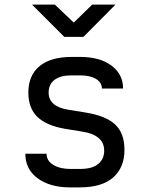

<svg xmlns="http://www.w3.org/2000/svg" viewBox="-20 -805 640 833"><path d="M283 8Q198 8 144 -31Q90 -70 90 -138H182Q182 -107 211.5 -89.5Q241 -72 285 -72H327Q380 -72 406 -93.5Q432 -115 432 -151Q432 -186 407.5 -206.5Q383 -227 337 -234L263 -246Q181 -260 142 -298Q103 -336 103 -403Q103 -478 151.5 -518Q200 -558 291 -558H329Q413 -558 463.5 -520.5Q514 -483 514 -421H422Q422 -447 396.5 -462.5Q371 -478 327 -478H289Q242 -478 216.5 -458.5Q191 -439 191 -403Q191 -343 276 -329L350 -317Q439 -303 479.5 -265Q520 -227 520 -155Q520 -79 471.5 -35.5Q423 8 325 8ZM259 -645 119 -785H218L300 -707L380 -785H481L342 -645Z"/></svg>

Font: NKDuy Mono
Style: Regular
Weight: 400
Monospace: yes
Designer: NKDuy
Foundry: NKDuy
Version: Version 2.251; ttfautohint (v1.8.4.7-5d5b)